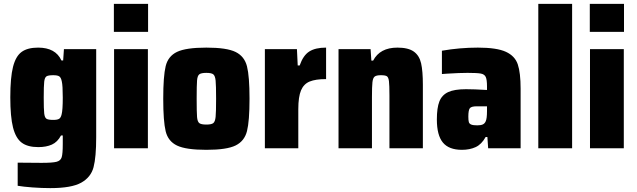

<svg xmlns="http://www.w3.org/2000/svg" viewBox="-20 -763 3276 988"><path d="M71 193V74Q113 75 194 75Q250 75 271 69.5Q292 64 297.5 46Q303 28 303 -22V-66H294Q276 -32 247 -19Q218 -6 177 -6Q122 -6 91.5 -29Q61 -52 47 -107Q33 -162 33 -262Q33 -364 47 -419Q61 -474 91.5 -496Q122 -518 176 -518Q266 -518 296 -452H305L309 -510H475V-57Q475 45 461.5 97Q448 149 398 177Q348 205 239 205Q195 205 147.5 201.5Q100 198 71 193ZM297 -174Q303 -196 303 -261Q303 -323 298 -344Q294 -364 285 -370Q276 -376 254 -376Q228 -376 219 -370Q210 -364 207.5 -342.5Q205 -321 205 -261Q205 -201 207.5 -179.5Q210 -158 219 -152Q228 -146 254 -146Q275 -146 284 -151.5Q293 -157 297 -174Z M566 -599V-743H742V-599ZM567 0V-510H741V0Z M820 -255Q820 -371 832.5 -422.5Q845 -474 891 -496Q937 -518 1042 -518Q1147 -518 1192.5 -495.5Q1238 -473 1251 -421.5Q1264 -370 1264 -255Q1264 -140 1251 -88.5Q1238 -37 1192.5 -14.5Q1147 8 1042 8Q937 8 891 -14Q845 -36 832.5 -87.5Q820 -139 820 -255ZM1092 -255Q1092 -324 1089.5 -348.5Q1087 -373 1077.5 -380.5Q1068 -388 1042 -388Q1015 -388 1005.5 -380.5Q996 -373 994 -349Q992 -325 992 -255Q992 -185 994 -161Q996 -137 1005.5 -129.5Q1015 -122 1042 -122Q1068 -122 1077.5 -129.5Q1087 -137 1089.5 -161.5Q1092 -186 1092 -255Z M1343 -510H1508L1512 -426H1522Q1540 -478 1571.5 -498Q1603 -518 1658 -518V-356Q1604 -356 1573.5 -343.5Q1543 -331 1529 -298Q1515 -265 1515 -201V0H1343Z M1722 -510H1887L1891 -451H1900Q1935 -518 2025 -518Q2081 -518 2109.5 -497.5Q2138 -477 2147 -437Q2156 -397 2156 -327V0H1984V-271Q1984 -325 1981.5 -345Q1979 -365 1971 -370.5Q1963 -376 1940 -376Q1917 -376 1908 -369Q1899 -362 1896.5 -340Q1894 -318 1894 -263V0H1722Z M2228 -148Q2228 -208 2241 -241Q2254 -274 2286 -289Q2318 -304 2378 -304Q2420 -304 2486 -300V-319Q2486 -353 2479.5 -367Q2473 -381 2454 -384.5Q2435 -388 2386 -388Q2345 -388 2281 -384Q2261 -382 2254 -382V-502Q2346 -518 2439 -518Q2536 -518 2583 -496.5Q2630 -475 2644.5 -431.5Q2659 -388 2659 -307V0H2492L2488 -58H2479Q2458 -20 2427.5 -6Q2397 8 2357 8Q2290 8 2259 -29.5Q2228 -67 2228 -148ZM2479 -138Q2486 -152 2486 -191V-216H2434Q2406 -216 2398 -206.5Q2390 -197 2390 -163Q2390 -144 2392.5 -135Q2395 -126 2405 -122Q2415 -118 2436 -118Q2454 -118 2464 -122.5Q2474 -127 2479 -138Z M2750 0V-743H2924V0Z M3015 -599V-743H3191V-599ZM3016 0V-510H3190V0Z"/></svg>

Font: Saira Semi Condensed ExtraBold
Style: Regular
Weight: 800
Width: 4
Designer: Hector Gatti with collaboration of the Omnibus-Type team
Foundry: Omnibus-Type
Version: Version 1.001; ttfautohint (v1.8)